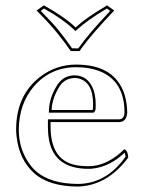

<svg xmlns="http://www.w3.org/2000/svg" viewBox="-20 -684 540 714"><path d="M441.9 -128.9Q455.1 -125 457 -98.1Q378.9 6.3 270 9.8Q162.1 9.3 106.9 -40Q50.8 -90.8 41.5 -177.7Q40 -190.4 40 -202.1Q40 -329.6 129.4 -398.4Q189 -443.8 263.2 -443.8Q407.7 -443.8 443.4 -331.5Q452.6 -300.8 453.1 -266.1Q451.2 -231.4 423.8 -230H168V-213.9Q168 -90.8 258.3 -70.8Q279.8 -65.9 309.1 -65.9Q368.7 -65.9 425.8 -113.8Q434.6 -121.6 441.9 -128.9ZM171.9 -274.9H324.2Q326.2 -277.8 326.2 -295.9Q326.2 -379.4 271 -392.6Q263.7 -394 256.8 -394Q222.2 -392.6 203.1 -365.2Q173.8 -320.3 171.9 -274.9ZM116.2 -645 143.1 -664.1Q221.7 -620.1 261.2 -582Q299.8 -617.7 372.6 -660.6Q376 -662.6 377.9 -664.1L404.8 -645Q320.8 -556.6 284.2 -505.9Q280.3 -500.5 275.9 -494.1H243.2Q193.4 -564.9 151.4 -608.4Q135.7 -625.5 116.2 -645ZM443.4 -116.2Q387.7 -63 320.8 -56.6Q314 -56.2 309.1 -56.2Q183.6 -56.2 162.6 -162.1Q158.2 -186 158.2 -213.9V-240.2H423.8Q442.4 -241.7 442.9 -266.1Q442.9 -383.3 349.1 -419.9Q312 -434.1 263.2 -434.1Q168 -434.1 106 -362.8Q50.8 -297.9 49.8 -202.1Q49.8 -122.1 98.1 -63.5Q106 -54.2 113.8 -47.4Q167 -0.5 270 0Q376 -1 446.8 -101.1Q446.3 -109.9 443.4 -116.2ZM161.6 -265.1 162.1 -275.4Q164.1 -324.2 194.8 -370.6Q217.3 -403.3 256.8 -403.8Q303.7 -403.8 324.7 -357.4Q335.9 -331.5 335.9 -295.9Q335.9 -275.9 334.5 -272.9Q332.5 -269.5 331.1 -268.1L328.1 -265.1ZM131.3 -643.6Q175.3 -599.1 196.3 -573.5Q217.3 -547.9 248 -504.4L271 -503.9Q310.5 -559.6 382.3 -635.3Q386.7 -639.6 389.6 -643.6L377.4 -652.3Q305.2 -609.4 267.6 -574.7L260.7 -568.4L253.9 -574.7Q214.4 -612.8 143.6 -652.3Z"/></svg>

Font: Linux Biolinum Outline O
Style: Bold
Weight: 700
Designer: Philipp H. Poll
Foundry: Philipp H. Poll
Version: Version 0.9.2